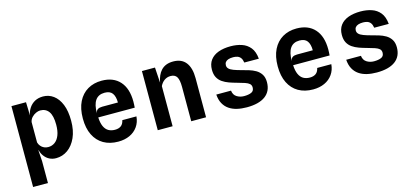

<svg xmlns="http://www.w3.org/2000/svg" viewBox="-61 -1034 3723 1713"><g transform="rotate(-15 1800.0 -178.0)"><path d="M77.5 201.5V-545.5H212L214.5 -464.5V-423Q223 -462 243 -491.5Q263.5 -521.5 295.5 -538.8Q327.5 -556 371 -556Q424 -556 466.5 -524.8Q509 -493.5 533.8 -432.8Q558.5 -372 558.5 -282.5Q558.5 -192.5 529.5 -127.8Q500.5 -63 451.8 -28.2Q403 6.5 343.5 6.5Q309.5 6.5 281.8 -7.8Q254 -22 235.5 -48Q217 -72.5 209.5 -106L208 -97L214.5 0.5V201.5ZM214.5 -361.5V-173.5Q220 -153.5 232 -139.5Q245 -123.5 263 -115.5Q281 -107.5 301 -107.5Q336 -107.5 363 -127.2Q390 -147 405.2 -186Q420.5 -225 420.5 -282.5Q420.5 -365.5 393 -403.8Q365.5 -442 314.5 -442Q296.5 -442 275 -432.2Q253.5 -422.5 236.5 -404.5Q219.5 -386.5 214.5 -361.5Z M918 7.5Q840 7.5 783 -25.2Q726 -58 695 -120.8Q664 -183.5 664 -273Q664 -364.5 695.5 -427.8Q727 -491 783 -523.8Q839 -556.5 912 -556.5Q1020 -556.5 1079.5 -490.5Q1139 -424.5 1139 -303Q1139 -288 1138.2 -275.5Q1137.5 -263 1136.5 -247.5H799.5Q802 -196 816.5 -164Q831 -132 856.2 -117.2Q881.5 -102.5 916.5 -102.5Q950.5 -102.5 972 -118.2Q993.5 -134 1000.5 -168.5H1131Q1126.5 -114.5 1098.2 -74.8Q1070 -35 1023.8 -13.8Q977.5 7.5 918 7.5ZM797.5 -286Q801.5 -312 817.2 -321.5Q833 -331 858.5 -331H1003.5Q1003 -388 981.2 -417Q959.5 -446 910.5 -446Q853.5 -446 825.2 -406Q797 -366 797.5 -286Z M1283 0V-546.5H1403.5L1412.5 -404.5Q1425.5 -475 1460.5 -513Q1500.5 -557 1573 -557Q1651 -557 1690 -506.5Q1729 -456 1729 -361.5V0H1592V-317.5Q1592 -381.5 1575 -409.5Q1558 -437.5 1517.5 -437.5Q1485 -437.5 1459.8 -419.5Q1434.5 -401.5 1420 -370.5V0Z M2105 8.5Q2056 8.5 2014.5 -1.2Q1973 -11 1941.8 -32.5Q1910.5 -54 1891.8 -88.5Q1873 -123 1869.5 -172H2005.5Q2010 -131.5 2039.8 -113Q2069.5 -94.5 2106.5 -94.5Q2148 -94.5 2173.8 -106Q2199.5 -117.5 2199.5 -149.5Q2199.5 -171 2185.5 -183.8Q2171.5 -196.5 2144.2 -205.5Q2117 -214.5 2077 -225.5Q2040 -235.5 2006.2 -247.5Q1972.5 -259.5 1946 -277.8Q1919.5 -296 1904.2 -324.5Q1889 -353 1889 -395.5Q1889 -449.5 1915.8 -485Q1942.5 -520.5 1990.5 -538Q2038.5 -555.5 2103 -555.5Q2158.5 -555.5 2205.2 -540Q2252 -524.5 2282.5 -487Q2313 -449.5 2319 -383L2185 -383.5Q2180.5 -412.5 2168.5 -428Q2156.5 -443.5 2139 -449.2Q2121.5 -455 2100.5 -455Q2074 -455 2056 -449Q2038 -443 2028.8 -431.2Q2019.5 -419.5 2019.5 -401.5Q2019.5 -383 2032.8 -369.8Q2046 -356.5 2073.8 -346Q2101.5 -335.5 2143 -324.5Q2174 -316.5 2207.5 -306.5Q2241 -296.5 2269.8 -279.8Q2298.5 -263 2316.8 -234.8Q2335 -206.5 2335 -162.5Q2335 -79 2275.8 -35.2Q2216.5 8.5 2105 8.5Z M2718 7.5Q2640 7.5 2583 -25.2Q2526 -58 2495 -120.8Q2464 -183.5 2464 -273Q2464 -364.5 2495.5 -427.8Q2527 -491 2583 -523.8Q2639 -556.5 2712 -556.5Q2820 -556.5 2879.5 -490.5Q2939 -424.5 2939 -303Q2939 -288 2938.2 -275.5Q2937.5 -263 2936.5 -247.5H2599.5Q2602 -196 2616.5 -164Q2631 -132 2656.2 -117.2Q2681.5 -102.5 2716.5 -102.5Q2750.5 -102.5 2772 -118.2Q2793.5 -134 2800.5 -168.5H2931Q2926.5 -114.5 2898.2 -74.8Q2870 -35 2823.8 -13.8Q2777.5 7.5 2718 7.5ZM2597.5 -286Q2601.5 -312 2617.2 -321.5Q2633 -331 2658.5 -331H2803.5Q2803 -388 2781.2 -417Q2759.5 -446 2710.5 -446Q2653.5 -446 2625.2 -406Q2597 -366 2597.5 -286Z M3305 8.5Q3256 8.5 3214.5 -1.2Q3173 -11 3141.8 -32.5Q3110.5 -54 3091.8 -88.5Q3073 -123 3069.5 -172H3205.5Q3210 -131.5 3239.8 -113Q3269.5 -94.5 3306.5 -94.5Q3348 -94.5 3373.8 -106Q3399.5 -117.5 3399.5 -149.5Q3399.5 -171 3385.5 -183.8Q3371.5 -196.5 3344.2 -205.5Q3317 -214.5 3277 -225.5Q3240 -235.5 3206.2 -247.5Q3172.5 -259.5 3146 -277.8Q3119.5 -296 3104.2 -324.5Q3089 -353 3089 -395.5Q3089 -449.5 3115.8 -485Q3142.5 -520.5 3190.5 -538Q3238.5 -555.5 3303 -555.5Q3358.5 -555.5 3405.2 -540Q3452 -524.5 3482.5 -487Q3513 -449.5 3519 -383L3385 -383.5Q3380.5 -412.5 3368.5 -428Q3356.5 -443.5 3339 -449.2Q3321.5 -455 3300.5 -455Q3274 -455 3256 -449Q3238 -443 3228.8 -431.2Q3219.5 -419.5 3219.5 -401.5Q3219.5 -383 3232.8 -369.8Q3246 -356.5 3273.8 -346Q3301.5 -335.5 3343 -324.5Q3374 -316.5 3407.5 -306.5Q3441 -296.5 3469.8 -279.8Q3498.5 -263 3516.8 -234.8Q3535 -206.5 3535 -162.5Q3535 -79 3475.8 -35.2Q3416.5 8.5 3305 8.5Z"/></g></svg>

Font: Spline Sans Mono SemiBold
Style: Regular
Weight: 600
Monospace: yes
Version: Version 1.004